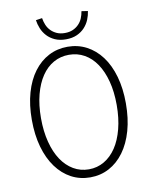

<svg xmlns="http://www.w3.org/2000/svg" viewBox="-92 -908 785 989"><g transform="rotate(-10 300.0 -413.5)"><path d="M300 12Q246 12 201 -12Q156 -36 123 -81Q90 -126 72 -189.5Q54 -253 54 -332Q54 -410 72 -473Q90 -536 123 -580Q156 -624 201 -647.5Q246 -671 300 -671Q354 -671 399 -647.5Q444 -624 477 -580Q510 -536 528 -473Q546 -410 546 -332Q546 -253 528 -189.5Q510 -126 477 -81Q444 -36 399 -12Q354 12 300 12ZM300 -30Q344 -30 380.5 -51.5Q417 -73 443 -112Q469 -151 483.5 -207Q498 -263 498 -332Q498 -401 483.5 -456Q469 -511 443 -549.5Q417 -588 380.5 -608.5Q344 -629 300 -629Q256 -629 219.5 -608.5Q183 -588 157 -549.5Q131 -511 116.5 -456Q102 -401 102 -332Q102 -263 116.5 -207Q131 -151 157 -112Q183 -73 219.5 -51.5Q256 -30 300 -30ZM300 -710Q267 -710 242.5 -721Q218 -732 201.5 -750Q185 -768 176 -790Q167 -812 164 -834L197 -839Q200 -820 207 -803Q214 -786 227 -772.5Q240 -759 258 -751Q276 -743 300 -743Q324 -743 342 -751Q360 -759 373 -772.5Q386 -786 393 -803Q400 -820 403 -839L436 -834Q433 -812 424 -790Q415 -768 398.5 -750Q382 -732 357.5 -721Q333 -710 300 -710Z"/></g></svg>

Font: Source Code Pro Light
Style: Regular
Weight: 300
Monospace: yes
Designer: Paul D. Hunt, Teo Tuominen
Foundry: Adobe Systems Incorporated
Version: Version 2.030;PS 1.000;hotconv 16.6.51;makeotf.lib2.5.65220